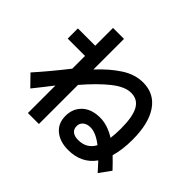

<svg xmlns="http://www.w3.org/2000/svg" viewBox="-186 -1068 1372 1372"><g transform="rotate(45 500.0 -382.0)"><path d="M898 -1Q867 -36 837 -68Q766 32 632 32Q549 32 497.5 -10Q446 -52 446 -127Q446 -202 495.5 -248Q545 -294 631 -294Q705 -294 785 -244Q791 -288 791 -344Q791 -463 760 -519.5Q729 -576 662 -576Q599 -576 522 -515Q445 -454 353 -347V48H242V-230Q189 -161 130 -88L50 -170Q137 -267 242 -400V-529H67V-632H242V-812H353V-503Q432 -588 510 -638.5Q588 -689 670 -689Q783 -689 844.5 -599.5Q906 -510 906 -346Q906 -244 883 -167Q914 -138 961 -88ZM756 -141Q686 -196 631 -196Q596 -196 575 -178.5Q554 -161 554 -132Q554 -101 575 -85Q596 -69 631 -69Q718 -69 756 -141Z"/></g></svg>

Font: IBM Plex Sans JP SemiBold
Style: Regular
Weight: 600
Designer: Mike Abbink; Paul van der Laan; Pieter van Rosmalen; Wujin Sim; Yejin Wi; Jinhee Kim; Boomi Park; Yona Kim; Kichan Ma
Foundry: Sandoll Inc.
Version: Version 1.001